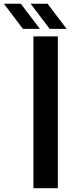

<svg xmlns="http://www.w3.org/2000/svg" viewBox="-123 -992 378 1012"><path d="M53.2 0V-800H181.9V0ZM-2.3 -840 -102.6 -972.4H-13.3L87.2 -840ZM138.7 -840 38.2 -972.4H127.7L228 -840Z"/></svg>

Font: Big Shoulders Stencil Text SC Thin
Style: Regular
Weight: 100
Designer: Patric King
Foundry: XO Type Co
Version: Version 2.001